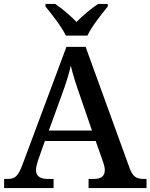

<svg xmlns="http://www.w3.org/2000/svg" viewBox="-20 -951 761 971"><path d="M313 -771H422C443 -816 494 -880 525 -918V-931H476C441 -908 397 -871 367 -840C337 -871 294 -908 259 -931H210V-918C241 -880 292 -816 313 -771ZM1 0H251V-46H221C184 -46 162 -60 162 -91C162 -104 167 -123 172 -139L207 -238H464L502 -130C507 -116 510 -103 510 -91C510 -59 489 -46 456 -46H428V0H721V-46H706C670 -46 650 -58 634 -105L413 -714H316L95 -122C72 -59 56 -46 18 -46H1ZM227 -291 292 -470C313 -527 328 -573 338 -619C349 -571 367 -517 386 -463L445 -291Z"/></svg>

Font: Noto Serif Oriya Medium
Style: Regular
Weight: 500
Designer: David Williams
Foundry: Google LLC, David Williams
Version: Version 1.051